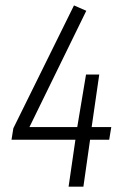

<svg xmlns="http://www.w3.org/2000/svg" viewBox="-20 -696 468 716"><path d="M395 -222.2 387.2 -174.8H315.9L291 0H235.8L261.2 -174.8H22.9L29.8 -217.8L255.9 -675.8L301.8 -655.8L89.8 -222.2H268.1L300.8 -418H350.1L321.8 -222.2Z"/></svg>

Font: Fira Sans Compressed Light
Style: Italic
Weight: 300
Width: 3
Italic angle: -8°
Designer: Carrois Corporate & Edenspiekermann AG
Foundry: Carrois Corporate GbR & Edenspiekermann AG
Version: Version 4.203;PS 004.203;hotconv 1.0.88;makeotf.lib2.5.64775